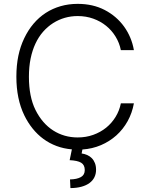

<svg xmlns="http://www.w3.org/2000/svg" viewBox="-20 -757 766 984"><path d="M63.9 -363.6Q63.9 -421.9 74 -470.7Q84.2 -519.5 104.4 -561.4Q124.3 -603 152 -635.7Q179.7 -668.3 214.5 -690.9Q249.3 -713.4 290.5 -725.3Q331.7 -737.2 378.2 -737.2Q456 -737.2 516.3 -706Q546.5 -690.3 571.6 -668.9Q596.6 -647.4 615.8 -620.9Q634.9 -594.5 647.7 -563.9Q660.5 -533.4 666.2 -500H599.4Q592 -537.3 572.4 -569.2Q552.9 -601.2 524 -624.6Q495 -648.1 457.9 -661.4Q420.8 -674.7 378.2 -674.7Q309.7 -674.7 252.5 -638.8Q224.1 -620.7 201 -594.5Q177.9 -568.2 161.8 -533.7Q145.6 -499.3 136.9 -456.9Q128.2 -414.4 128.2 -363.6Q128.2 -261.4 161.9 -193.5Q179 -159.1 201.9 -132.6Q224.8 -106.2 252.5 -88.4Q280.2 -70.7 311.8 -61.6Q343.4 -52.6 378.2 -52.6Q420.8 -52.6 457.9 -65.9Q495 -79.2 524 -102.6Q552.9 -126.1 572.4 -158Q592 -190 599.4 -227.3H666.2Q657.3 -177.9 634.1 -136Q610.8 -94.1 576.2 -63Q541.5 -32 497.3 -13.1Q453.1 5.7 402.3 9.2L398.4 29.5Q413.7 31.6 427.2 37.6Q440.7 43.7 450.6 53.8Q460.6 63.9 466.4 78.7Q472.3 93.4 472.3 112.9Q472.3 134.2 463.8 151.5Q455.3 168.7 438.7 180.9Q422.2 193.2 397.7 199.9Q373.2 206.7 340.9 207L338.8 162.6Q373.9 161.9 394.2 150.7Q414.4 139.6 414.4 114.7Q414.4 88.1 395.8 76.9Q377.1 65.7 337 63.9L348.4 8.5Q306.5 5 269.9 -8.7Q233.3 -22.4 202.6 -44.9Q171.9 -67.5 147.2 -98.2Q122.5 -128.9 104.4 -166.2Q63.9 -250 63.9 -363.6Z"/></svg>

Font: Inter P Light
Style: Regular
Weight: 300
Designer: Rasmus Andersson
Foundry: rsms
Version: Version 3.018;git-588b23468